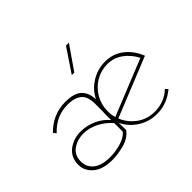

<svg xmlns="http://www.w3.org/2000/svg" viewBox="-131 -802 1021 1021"><g transform="rotate(-45 379.5 -291.5)"><path d="M665 -59 678 -45Q650 -21 615.5 -7.5Q581 6 543 6Q484 6 436 -24.5Q388 -55 364 -105L365 -50Q338 -14 289.5 -1.5Q241 11 202 11Q129 11 91.5 -21.5Q54 -54 54 -99Q54 -154 93.5 -185Q133 -216 188 -216Q233 -216 275.5 -197Q318 -178 346 -144V-183V-190Q346 -204 347 -210V-263Q347 -322 319 -344Q291 -366 241 -366Q199 -366 163 -351Q127 -336 91 -299L79 -315Q147 -385 242 -385Q307 -385 336 -358Q365 -331 367 -279Q391 -328 438.5 -357.5Q486 -387 543 -387Q603 -387 647.5 -352Q692 -317 715 -259L379 -123Q399 -74 442 -42.5Q485 -11 543 -11Q578 -11 609.5 -23.5Q641 -36 665 -59ZM366 -190Q366 -162 373 -140L690 -268Q667 -313 628.5 -341Q590 -369 542 -369Q494 -369 453.5 -345Q413 -321 389.5 -280Q366 -239 366 -190ZM346 -56V-122Q313 -158 273 -178Q233 -198 190 -198Q146 -198 111 -174Q76 -150 76 -102Q76 -60 108 -34Q140 -8 204 -8Q241 -8 282.5 -19.5Q324 -31 346 -56ZM386 -461H367L456 -594H478Z"/></g></svg>

Font: Josefin Sans Thin
Style: Regular
Weight: 250
Designer: Santiago Orozco
Foundry: Typemade
Version: Version 2.000